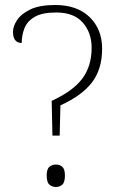

<svg xmlns="http://www.w3.org/2000/svg" viewBox="-20 -744 467 769"><path d="M190 -201 187 -340Q272 -379 309.5 -429Q347 -479 347 -553Q347 -613 311.5 -653.5Q276 -694 205 -694Q149 -694 119 -676.5Q89 -659 78 -631Q67 -603 67 -572Q32 -572 32 -617Q32 -638 48 -663Q64 -688 101 -706Q138 -724 201 -724Q289 -724 339 -675.5Q389 -627 389 -549Q389 -467 348.5 -414Q308 -361 222 -322L219 -201ZM204 5Q189 5 178 -4.5Q167 -14 167 -41Q167 -67 178 -76Q189 -85 204 -85Q219 -85 229.5 -76Q240 -67 240 -41Q240 -14 229.5 -4.5Q219 5 204 5Z"/></svg>

Font: Noto Serif Malayalam ExtraLight
Style: Regular
Weight: 200
Designer: Indian type Foundry, Jelle Bosma, Monotype Design Team
Foundry: Monotype Imaging Inc.
Version: Version 2.104; ttfautohint (v1.8.4.7-5d5b)